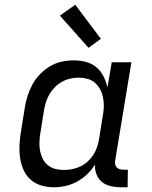

<svg xmlns="http://www.w3.org/2000/svg" viewBox="-20 -783 640 811"><path d="M207 8Q179 8 153 0Q127 -8 108 -25.5Q89 -43 78.5 -67.5Q68 -92 64.5 -119Q61 -146 62.5 -174Q64 -202 69 -230L85 -330Q89 -355 97 -379.5Q105 -404 117.5 -427Q130 -450 149.5 -470Q169 -490 192 -503.5Q215 -517 240.5 -522.5Q266 -528 291 -528Q318 -528 343 -521.5Q368 -515 387 -499Q406 -483 417 -461Q428 -439 434 -414L452 -520H535L467 -108Q465 -99 466 -91Q467 -83 472 -77Q477 -71 485.5 -68.5Q494 -66 503 -66H520L519 8H490Q468 8 447 3Q426 -2 410.5 -14.5Q395 -27 387.5 -47Q380 -67 381 -88Q368 -66 348 -47Q328 -28 305 -15.5Q282 -3 256.5 2.5Q231 8 207 8ZM250 -65Q267 -65 284.5 -68.5Q302 -72 318.5 -79.5Q335 -87 349 -99.5Q363 -112 373 -127Q383 -142 389 -159Q395 -176 398 -193L414 -293Q418 -313 418.5 -332Q419 -351 415.5 -369.5Q412 -388 403.5 -404.5Q395 -421 381.5 -433Q368 -445 349.5 -450Q331 -455 312 -455Q295 -455 277 -451Q259 -447 242.5 -438Q226 -429 212.5 -415.5Q199 -402 189.5 -386Q180 -370 174.5 -352.5Q169 -335 166 -318L150 -218Q147 -199 146.5 -180.5Q146 -162 149.5 -144.5Q153 -127 161 -111.5Q169 -96 182.5 -85Q196 -74 213.5 -69.5Q231 -65 250 -65ZM354 -581 233 -717 298 -763 406 -619Z"/></svg>

Font: Iosevka Etoile
Style: Italic
Weight: 400
Italic angle: -9°
Designer: Belleve Invis
Foundry: Belleve Invis
Version: Version 22.1.2; ttfautohint (v1.8.4)